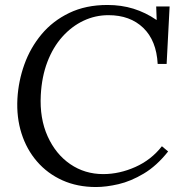

<svg xmlns="http://www.w3.org/2000/svg" viewBox="-20 -736 726 772"><path d="M412 -716Q468 -716 516.5 -701Q565 -686 609 -656H610L608 -710H662L650 -479H614Q609 -573 556 -624Q503 -675 416 -675Q363 -675 315.5 -652.5Q268 -630 230.5 -588Q193 -546 170.5 -487Q148 -428 144 -354Q139 -260 171.5 -188Q204 -116 262.5 -76Q321 -36 395 -36Q460 -36 524 -64.5Q588 -93 631 -148L656 -127Q610 -69 558 -38Q506 -7 456.5 4.5Q407 16 366 16Q291 16 231 -11Q171 -38 129 -86.5Q87 -135 66.5 -199.5Q46 -264 50 -339Q54 -410 78 -477Q102 -544 147 -598Q192 -652 258.5 -684Q325 -716 412 -716Z"/></svg>

Font: Lora
Style: Italic
Weight: 400
Italic angle: -3°
Designer: Olga Karpushina, Alexei Vanyashin (Cyrillic)
Foundry: Cyreal
Version: Version 3.008